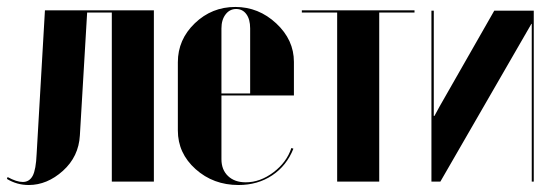

<svg xmlns="http://www.w3.org/2000/svg" viewBox="-20 -525 1593 555"><path d="M0 -7.8 2 -13.2Q27.8 1 45.9 1Q64.9 1 74.5 -16.8Q84 -34.7 85.9 -80.1L109.9 -495.1H424.8V0H303.2V-488.8H231.9L210.9 -133.8Q207.5 -72.3 161.9 -31.2Q116.2 9.8 63 9.8Q28.8 9.8 0 -7.8Z M494.1 -345.2Q494.1 -410.6 543.2 -457.8Q592.3 -504.9 660.2 -504.9Q727.5 -504.9 778.6 -457.3Q829.6 -409.7 829.6 -346.2V-249H620.1V-64.9Q620.1 -34.2 639.2 -16.1Q658.2 2 690.4 2Q731.9 2 770.3 -26.9Q808.6 -55.7 822.3 -97.2L828.1 -95.2Q808.6 -45.9 766.8 -18.1Q725.1 9.8 669.4 9.8Q596.7 9.8 545.4 -36.1Q494.1 -82 494.1 -147.9ZM620.1 -254.9H703.1V-442.9Q703.1 -469.2 692.1 -484.1Q681.2 -499 662.6 -499Q644 -499 632.1 -483.4Q620.1 -467.8 620.1 -442.9Z M1178.2 -495.1V-488.8H1076.2V0H954.6V-488.8H852.5V-495.1Z M1408.7 -494.1H1522.9V0H1517.1V-456.1H1516.1L1252.9 0H1227.1V-494.1H1233.9V-189.9H1235.8L1251 -217.8Z"/></svg>

Font: Moniqa Black Display
Style: Regular
Weight: 900
Designer: Rajesh Rajput
Foundry: Rajesh Rajput
Version: Version 1.000